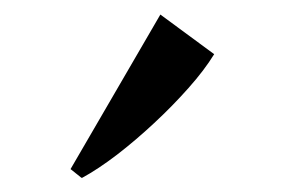

<svg xmlns="http://www.w3.org/2000/svg" viewBox="-20 -812 392 264"><path d="M92 -567.5 77 -579.5 200.5 -792 274.5 -737.5Q261 -715.5 239.2 -691Q217.5 -666.5 192 -642.8Q166.5 -619 140.8 -599.2Q115 -579.5 93 -567.5Z"/></svg>

Font: Merriweather 144pt
Style: Regular
Weight: 400
Version: Version 2.100